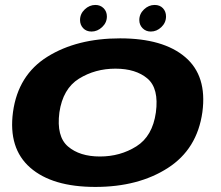

<svg xmlns="http://www.w3.org/2000/svg" viewBox="-20 -751 894 776"><path d="M365.5 4.5Q539 4.5 658 -71.8Q777 -148 798 -298Q817.5 -444.5 728.5 -520.2Q639.5 -596 465.5 -596Q291 -596 172 -522Q53 -448 32.5 -298Q13 -151.5 102 -73.5Q191 4.5 365.5 4.5ZM384 -118.5Q302 -118.5 254.8 -159Q207.5 -199.5 220 -296.5Q234 -392.5 299.2 -433Q364.5 -473.5 446.5 -473.5Q529 -473.5 576 -433.5Q623 -393.5 610 -296.5Q596.5 -200.5 531.2 -159.5Q466 -118.5 384 -118.5ZM350 -623.5Q373.5 -623.5 392.8 -641.5Q412 -659.5 412 -684.5Q412 -704.5 398.8 -717.8Q385.5 -731 365.5 -731Q341.5 -731 322.5 -713Q303.5 -695 303.5 -670Q303.5 -650.5 316.2 -637Q329 -623.5 350 -623.5ZM589.5 -623.5Q613.5 -623.5 632.2 -641.5Q651 -659.5 651 -684.5Q651 -704.5 638.5 -717.8Q626 -731 605 -731Q581 -731 562 -713Q543 -695 543 -670Q543 -650.5 556.2 -637Q569.5 -623.5 589.5 -623.5Z"/></svg>

Font: Anybody Expanded
Style: Bold Italic
Weight: 700
Width: 7
Italic angle: -10°
Version: Version 1.113;gftools[0.9.25]